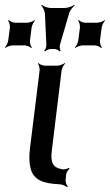

<svg xmlns="http://www.w3.org/2000/svg" viewBox="-29 -756 455 795"><path d="M186 -136 226 -464C227 -473 235 -488 241 -493L239 -495C233 -490 217 -484 208 -484H157C148 -484 134 -490 130 -495L128 -493C132 -488 136 -473 135 -464L95 -141C91 -108 92 -82 97 -62C108 -9 153 4 217 7C228 7 243 14 249 19L252 17C247 11 241 -3 243 -13L245 -34C246 -42 254 -54 259 -57L256 -61C252 -57 237 -54 229 -55C189 -62 179 -83 186 -136ZM95 -588 102 -642C103 -651 111 -666 116 -671L115 -673C109 -668 93 -662 84 -662H34C25 -662 11 -668 7 -673L4 -671C9 -666 13 -651 12 -642L5 -588C4 -579 -4 -564 -9 -559L-8 -557C-2 -562 14 -568 23 -568H73C82 -568 96 -562 100 -557L103 -559C98 -564 94 -579 95 -588ZM385 -588 392 -642C393 -651 401 -666 406 -671L405 -673C399 -668 383 -662 374 -662H324C315 -662 301 -668 297 -673L294 -671C299 -666 303 -651 302 -642L295 -588C294 -579 286 -564 281 -559L282 -557C288 -562 304 -568 313 -568H363C372 -568 386 -562 390 -557L393 -559C388 -564 384 -579 385 -588ZM219 -570 257 -700C260 -712 272 -727 280 -733L278 -736C271 -730 252 -723 240 -723H180C168 -723 151 -730 144 -736L142 -733C148 -727 156 -712 157 -700L163 -570C163 -562 159 -550 154 -546L158 -543C161 -548 174 -553 181 -553H197C204 -553 215 -548 218 -543L222 -546C219 -550 217 -562 219 -570Z"/></svg>

Font: Gamestation Storm Oblique 
Style: Italic
Weight: 400
Designer: Jonas Hecksher
Foundry: Jonas Hecksher, Playtypeª, e-types AS
Version: Version 1.003